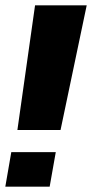

<svg xmlns="http://www.w3.org/2000/svg" viewBox="-32 -695 346 723"><path d="M33.5 -205.5H196L294.5 -675H100ZM-12 8H155L178 -122H10.5Z"/></svg>

Font: Anybody UltraCondensed Thin
Style: Bold Italic
Weight: 700
Italic angle: -10°
Version: Version 1.111